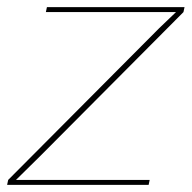

<svg xmlns="http://www.w3.org/2000/svg" viewBox="-39 -520 539 540"><path d="M-19 0 -16 -14 409 -441 456 -486H391H90L93 -500H480L477 -486L76 -83L6 -14H86H382L379 0Z"/></svg>

Font: Work Sans Thin
Style: Italic
Weight: 250
Italic angle: -13°
Designer: Wei Huang
Foundry: Wei Huang
Version: Version 2.012